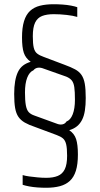

<svg xmlns="http://www.w3.org/2000/svg" viewBox="-20 -716 472 907"><path d="M198 171Q178 171 157 169.5Q136 168 117.5 164.5Q99 161 87 157V111Q100 115 118.5 117.5Q137 120 158 122Q179 124 199 124Q231 124 253 115Q275 106 286 83.5Q297 61 297 20Q297 -16 292.5 -34.5Q288 -53 277.5 -62Q267 -71 248 -78L146 -116Q116 -126 97 -137Q78 -148 67 -164Q56 -180 51.5 -205.5Q47 -231 47 -272Q47 -306 51.5 -332Q56 -358 65 -376.5Q74 -395 89 -406.5Q104 -418 125 -424Q101 -441 92.5 -466.5Q84 -492 84 -539Q84 -585 93.5 -616Q103 -647 122 -664.5Q141 -682 169 -689Q197 -696 233 -696Q254 -696 275.5 -694.5Q297 -693 315.5 -689.5Q334 -686 345 -682V-636Q326 -642 294.5 -645.5Q263 -649 234 -649Q201 -649 179 -640.5Q157 -632 146 -609.5Q135 -587 135 -545Q135 -509 139.5 -490.5Q144 -472 155.5 -463Q167 -454 187 -447L285 -410Q315 -399 334.5 -388.5Q354 -378 365 -362Q376 -346 380.5 -320.5Q385 -295 385 -253Q385 -220 381 -194Q377 -168 367.5 -149.5Q358 -131 343 -119Q328 -107 307 -101Q331 -85 339.5 -59Q348 -33 348 14Q348 60 338.5 90.5Q329 121 310 138.5Q291 156 263 163.5Q235 171 198 171ZM98 -279Q98 -241 102 -219Q106 -197 115.5 -186.5Q125 -176 143 -170L253 -130Q266 -126 277 -129Q288 -132 294 -142Q313 -149 323.5 -176Q334 -203 334 -245Q334 -283 331 -304Q328 -325 319 -336Q310 -347 293 -354L180 -394Q167 -398 156 -395.5Q145 -393 138 -384Q119 -376 108.5 -349Q98 -322 98 -279Z"/></svg>

Font: Saira ExtraCondensed Light
Style: Regular
Weight: 300
Width: 2
Designer: Hector Gatti with collaboration of the Omnibus-Type team
Foundry: Omnibus-Type
Version: Version 1.101